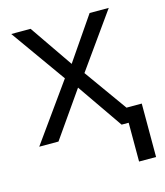

<svg xmlns="http://www.w3.org/2000/svg" viewBox="-108 -617 759 885"><g transform="rotate(-15 271.0 -175.0)"><path d="M214.8 -273.9 28.8 -535.2H121.1L262.2 -330.1L402.8 -535.2H494.1L308.1 -273.9L454.1 -69.8H526.9V185.1H445.8V0H412.1L262.2 -216.8L110.8 0H19Z"/></g></svg>

Font: Zoram GWebM
Style: Regular
Weight: 400
Foundry: Ascender Corporation
Version: Version 1.000